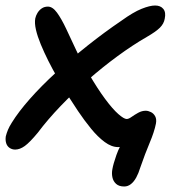

<svg xmlns="http://www.w3.org/2000/svg" viewBox="-33 -528 629 697"><path d="M418 149Q399 149 388.5 139.5Q378 130 375 115.5Q372 101 375 86Q378 68 389.5 35Q401 2 426 -36L452 -21Q436 -8 426 -1Q416 6 396 6Q372 6 347 -12.5Q322 -31 297.5 -61Q273 -91 250.5 -124.5Q228 -158 209 -188Q193 -216 175.5 -246Q158 -276 142.5 -307Q127 -338 115 -367Q103 -396 97.5 -420Q92 -444 95 -461Q97 -471 103 -481Q109 -491 118.5 -497.5Q128 -504 141 -504Q158 -504 174 -482Q190 -460 207 -424Q224 -388 244 -345Q264 -302 289 -261Q321 -206 348.5 -169Q376 -132 396.5 -114Q417 -96 427 -96Q434 -96 444.5 -103.5Q455 -111 468.5 -118.5Q482 -126 496 -126Q505 -126 515 -121Q525 -116 530.5 -105.5Q536 -95 533 -79Q527 -49 510.5 -10Q494 29 476 81Q470 101 461.5 116.5Q453 132 442 140.5Q431 149 418 149ZM22 15Q11 15 2 9Q-7 3 -10.5 -8Q-14 -19 -12 -33Q-9 -45 -4 -57Q1 -69 10 -83Q34 -122 75.5 -169Q117 -216 170.5 -265Q224 -314 285 -362.5Q346 -411 408 -453Q451 -484 481 -496Q511 -508 530 -508Q550 -508 560 -495.5Q570 -483 565 -460Q562 -442 547.5 -427.5Q533 -413 500 -394Q448 -364 393.5 -324Q339 -284 286.5 -238Q234 -192 187 -143Q140 -94 104 -46Q75 -11 57 2Q39 15 22 15Z"/></svg>

Font: Shantell Sans Medium
Style: Italic
Weight: 500
Italic angle: -11°
Designer: Stephen Nixon, Anya Danilova, Shantell Martin
Foundry: Arrow Type
Version: Version 1.011;[c5ecc13dd]